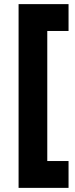

<svg xmlns="http://www.w3.org/2000/svg" viewBox="-20 -790 362 930"><path d="M70 120V-770H209V120ZM118 120V-10H312V120ZM118 -640V-770H312V-640Z"/></svg>

Font: Radio Canada Big
Style: Bold
Weight: 700
Designer: Étienne Aubert Bonn
Foundry: Coppers and Brasses
Version: Version 1.001